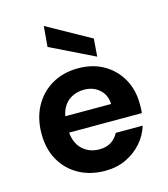

<svg xmlns="http://www.w3.org/2000/svg" viewBox="-114 -848 830 950"><g transform="rotate(-15 301.0 -373.5)"><path d="M308 12Q232 12 173.5 -20.5Q115 -53 82.5 -111Q50 -169 50 -246Q50 -324 82 -384Q114 -444 172.5 -478.5Q231 -513 308 -513Q383 -513 439 -480.5Q495 -448 526.5 -392Q558 -336 558 -265Q558 -255 558 -243Q558 -231 556 -217H146V-300H421Q419 -347 387.5 -375Q356 -403 309 -403Q274 -403 245 -387.5Q216 -372 199.5 -340.5Q183 -309 183 -261V-232Q183 -191 198.5 -161Q214 -131 242.5 -114.5Q271 -98 307 -98Q344 -98 368.5 -114Q393 -130 406 -156H544Q530 -109 496.5 -71Q463 -33 415.5 -10.5Q368 12 308 12ZM415 -544 190 -654 199 -759 422 -635Z"/></g></svg>

Font: DM Sans 18pt
Style: Bold
Weight: 700
Designer: Colophon Foundry, Jonny Pinhorn
Foundry: Colophon Foundry
Version: Version 4.004;gftools[0.9.30]